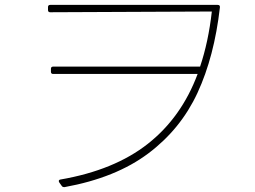

<svg xmlns="http://www.w3.org/2000/svg" viewBox="-20 -730 1040 784"><path d="M188 -437V-449Q188 -458 197 -458H797Q831 -559 845 -683L185 -680Q176 -680 176 -689V-701Q176 -710 185 -710H869Q879 -710 878 -700Q855 -499 786.5 -351Q718 -203 585.5 -103.5Q453 -4 244 34H242Q235 34 232 29L222 15L220 10Q220 4 227 3Q447 -35 584 -143Q721 -251 787 -428H197Q188 -428 188 -437Z"/></svg>

Font: LINE Seed JP_TTF Thin
Style: Regular
Weight: 250
Designer: LY Corporation & Fontrix & Fontworks
Version: Version 1.008